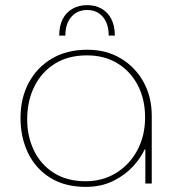

<svg xmlns="http://www.w3.org/2000/svg" viewBox="-20 -716 678 749"><path d="M320 -696Q352 -696 376.5 -682Q401 -668 414.5 -641.5Q428 -615 428 -577H404Q404 -624 381 -650.5Q358 -677 320 -677Q282 -677 258.5 -650.5Q235 -624 235 -577H211Q211 -615 224.5 -641.5Q238 -668 263 -682Q288 -696 320 -696ZM314 13Q233 13 176 -22.5Q119 -58 89.5 -119Q60 -180 60 -256Q60 -332 91.5 -392Q123 -452 181.5 -487Q240 -522 321 -522Q395 -522 451.5 -488Q508 -454 540 -396Q572 -338 572 -264V0H547V-133H544Q530 -101 499 -67Q468 -33 421.5 -10Q375 13 314 13ZM314 -9Q380 -9 432.5 -41Q485 -73 515.5 -129.5Q546 -186 546 -258Q546 -328 518 -382.5Q490 -437 439 -468.5Q388 -500 319 -500Q246 -500 194 -467.5Q142 -435 114 -378.5Q86 -322 86 -250Q86 -184 112.5 -129Q139 -74 190 -41.5Q241 -9 314 -9Z"/></svg>

Font: MuseoModerno Thin Thin
Style: Regular
Weight: 250
Version: Version 1.003